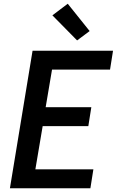

<svg xmlns="http://www.w3.org/2000/svg" viewBox="-20 -1006 640 1026"><path d="M33 0 154 -735H584L568 -634H258L224 -433H468L452 -332H208L169 -101H479L463 0ZM392 -790 260 -924 342 -986 459 -840Z"/></svg>

Font: Iosevka Extended
Style: Bold Italic
Weight: 700
Width: 7
Italic angle: -9°
Monospace: yes
Designer: Belleve Invis
Foundry: Belleve Invis
Version: Version 32.5.0; ttfautohint (v1.8.4)